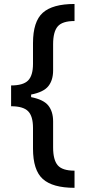

<svg xmlns="http://www.w3.org/2000/svg" viewBox="-20 -774 417 946"><path d="M347.2 151.4Q239.3 151.4 190.9 107.9Q142.6 64.5 142.6 -42V-144Q142.6 -201.7 118.4 -226.1Q94.2 -250.5 34.7 -250.5V-353Q94.2 -353 118.4 -377.4Q142.6 -401.9 142.6 -459.5V-561.5Q142.6 -668 190.9 -711.2Q239.3 -754.4 347.2 -754.4V-670.4Q287.1 -670.4 264.4 -643.8Q241.7 -617.2 241.7 -556.2V-426.8Q241.7 -379.4 218.5 -349.9Q195.3 -320.3 133.3 -308.1V-295.4Q195.3 -283.2 218.5 -253.4Q241.7 -223.6 241.7 -176.3V-47.4Q241.7 13.7 264.4 40.3Q287.1 66.9 347.2 66.9Z"/></svg>

Font: Karasuma Gothic
Style: Regular
Weight: 500
Designer: Rasmus Andersson / Ryoko Nishizuka
Foundry: Genbu
Version: Version 1.00